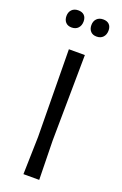

<svg xmlns="http://www.w3.org/2000/svg" viewBox="-160 -879 588 926"><g transform="rotate(20 134.0 -416.5)"><path d="M103 -822C95.7 -829.3 85.3 -833 72 -833C58 -833 47 -828.8 39 -820.5C31 -812.2 27 -801.3 27 -788C27 -774.7 30.7 -764 38 -756C45.3 -748 55.7 -744 69 -744C83 -744 94 -748.3 102 -757C110 -765.7 114 -777 114 -791C114 -804.3 110.3 -814.7 103 -822ZM231 -822C223.7 -829.3 213.3 -833 200 -833C186 -833 175 -828.8 167 -820.5C159 -812.2 155 -801.3 155 -788C155 -774.7 158.7 -764 166 -756C173.3 -748 183.7 -744 197 -744C211 -744 222 -748.3 230 -757C238 -765.7 242 -777 242 -791C242 -804.3 238.3 -814.7 231 -822ZM174 0 170 -200 175 -641H93L98 -193L93 0Z"/></g></svg>

Font: Alegreya Sans SC
Style: Regular
Weight: 400
Designer: Juan Pablo del Peral
Foundry: Huerta Tipografica
Version: Version 1.000;PS 001.000;hotconv 1.0.70;makeotf.lib2.5.58329